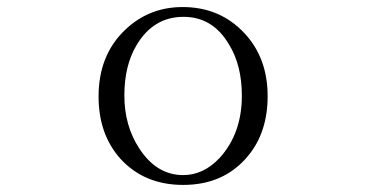

<svg xmlns="http://www.w3.org/2000/svg" viewBox="-20 -561 1040 545"><path d="M498.5 -541Q604.5 -541 673.8 -466.8Q739.7 -396.5 739.7 -288.1Q739.7 -186 684.6 -119.1Q616.7 -36.1 500 -36.1Q389.6 -36.1 321.8 -110.4Q259.8 -179.7 259.8 -287.1Q259.8 -404.3 335 -476.1Q402.8 -541 498.5 -541ZM501 -513.2Q415 -513.2 367.2 -432.1Q333 -374.5 333 -290Q333 -204.6 375 -140.1Q424.3 -64 500 -64Q557.6 -64 603.5 -112.8Q666.5 -182.1 666.5 -289.1Q666.5 -375.5 630.4 -434.1Q584.5 -513.2 501 -513.2Z"/></svg>

Font: I.Ming
Style: Regular
Weight: 400
Designer: Ichiten Fonts Project
Version: Version 5.10 Mar 24, 2018